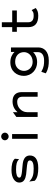

<svg xmlns="http://www.w3.org/2000/svg" viewBox="1234 -1918 881 3390"><g transform="rotate(-90 1675.0 -223.5)"><path d="M180 -49C231 0 314 11 403 11C571 11 624 -57 624 -136C624 -201 585 -232 538 -250C468 -274 351 -267 274 -288C250 -295 233 -302 233 -323C233 -365 294 -381 373 -381C471 -381 519 -367 553 -334L560 -327L567 -402L566 -403C531 -447 448 -462 366 -462C225 -462 146 -399 146 -325C146 -241 213 -215 291 -203C357 -193 442 -193 498 -178C521 -171 537 -161 537 -138C537 -89 482 -70 395 -70C288 -70 233 -85 174 -139L164 -148L178 -51Z M960 -512C997 -512 1027 -541 1027 -578C1027 -615 997 -644 960 -644C923 -644 893 -615 893 -578C893 -541 923 -512 960 -512ZM1002 -451H919V0H1002Z M1743 -283C1743 -378 1692 -443 1580 -443C1491 -443 1432 -404 1389 -356V-437L1305 -376V0H1389V-187C1389 -240 1415 -283 1446 -312C1474 -339 1516 -361 1571 -361C1633 -361 1661 -325 1661 -273V0H1743Z M2118 -240C2118 -323 2180 -397 2277 -397C2386 -397 2449 -331 2449 -240C2449 -164 2385 -88 2277 -88C2176 -88 2118 -164 2118 -240ZM2030 -245C2030 -103 2141 -9 2270 -9C2353 -9 2409 -38 2449 -79V6C2449 75 2395 114 2301 114C2238 114 2185 112 2108 68L2102 64L2075 144L2078 146C2159 193 2226 197 2301 197C2465 197 2532 109 2532 12V-471H2453V-408C2415 -448 2354 -482 2270 -482C2108 -482 2030 -363 2030 -245Z M3228 -33 3192 -105 3187 -102C3158 -81 3153 -70 3091 -70C3012 -70 2976 -104 2976 -168V-367H3185V-449H2976V-632H2890V-449H2808V-367H2890V-160C2892 -50 2956 11 3091 11C3164 11 3192 -8 3225 -31Z"/></g></svg>

Font: Charger Monospace
Style: Regular
Weight: 400
Designer: Jasper
Foundry: Cannot Into Space Fonts
Version: Version 0.980